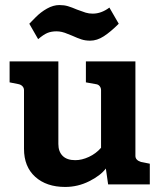

<svg xmlns="http://www.w3.org/2000/svg" viewBox="-20 -730 634 760"><path d="M573 -82V0H408L399 -63Q378 -35 333 -12.5Q288 10 238 10Q164 10 119.5 -30Q75 -70 75 -141V-373Q75 -382 69 -388.5Q63 -395 53 -397L18 -404V-487H211V-160Q211 -130 228 -113Q245 -96 278 -96Q304 -96 332 -109Q360 -122 380 -145V-373Q380 -382 374.5 -389Q369 -396 359 -397L320 -404V-487H516V-113Q516 -96 538 -89ZM131 -575 96 -636Q100 -640 120.5 -661Q141 -682 166 -696Q191 -710 215 -710Q234 -710 249 -705.5Q264 -701 285 -692Q306 -684 319 -680Q332 -676 347 -676Q381 -676 413 -700L450 -636Q418 -604 391 -586.5Q364 -569 337 -569Q318 -569 302.5 -574Q287 -579 265 -589Q261 -590 248.5 -595.5Q236 -601 225 -603.5Q214 -606 204 -606Q183 -606 167.5 -599.5Q152 -593 131 -575Z"/></svg>

Font: Enriqueta
Style: Bold
Weight: 700
Designer: Viviana Monsalve, Gustavo Ibarra
Foundry: 72Puntos
Version: Version 2.000